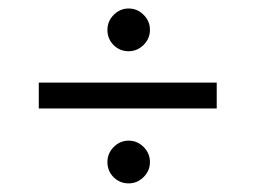

<svg xmlns="http://www.w3.org/2000/svg" viewBox="-20 -480 602 452"><path d="M232.9 -409.7Q232.9 -430.2 247.8 -445.1Q262.7 -460 282.7 -460Q303.2 -460 318.1 -445.1Q333 -430.2 333 -409.7Q333 -389.2 318.1 -374.3Q303.2 -359.4 282.7 -359.4Q262.2 -359.4 247.6 -373.8Q232.9 -388.2 232.9 -409.7ZM71.3 -224.6V-285.6H490.2V-224.6ZM232.9 -98.6Q232.9 -119.1 247.8 -134Q262.7 -148.9 282.7 -148.9Q303.2 -148.9 318.1 -134Q333 -119.1 333 -98.6Q333 -78.1 318.1 -63.2Q303.2 -48.3 282.7 -48.3Q262.2 -48.3 247.6 -62.7Q232.9 -77.1 232.9 -98.6Z"/></svg>

Font: Vazirmatn FD Light
Style: Regular
Weight: 300
Designer: Saber Rastikerdar
Foundry: Saber Rastikerdar
Version: Version 33.003